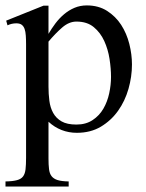

<svg xmlns="http://www.w3.org/2000/svg" viewBox="-25 -471 535 702"><path d="M457.5 -235.4Q457.5 -190.9 444.8 -146.2Q432.1 -101.6 406.7 -65.9Q381.3 -30.3 343.8 -7.8Q306.2 14.6 255.9 14.6Q226.6 14.6 200.2 4.4Q173.8 -5.9 152.3 -25.9V107.9Q152.3 131.8 154.3 147.7Q156.2 163.6 163.6 173.1Q170.9 182.6 185.3 187.3Q199.7 191.9 226.1 192.4V210.9H-4.9V192.4Q22 191.9 37.1 187.7Q52.2 183.6 59.3 174.1Q66.4 164.6 68.4 147.9Q70.3 131.3 70.3 105.5V-309.1Q70.3 -326.7 69.3 -341.1Q68.4 -355.5 64.9 -365.2Q61.5 -375 54.4 -380.4Q47.4 -385.7 34.7 -385.7Q17.6 -385.7 2.4 -378.4L-2.4 -395.5L133.8 -450.2H152.3V-347.2Q163.6 -366.7 177.7 -385.5Q191.9 -404.3 209.2 -418.9Q226.6 -433.6 247.3 -442.4Q268.1 -451.2 292.5 -451.2Q335 -451.2 366.5 -431.2Q397.9 -411.1 418 -380.1Q438 -349.1 447.8 -310.5Q457.5 -272 457.5 -235.4ZM380.9 -189.9Q380.9 -220.2 375.5 -255.4Q370.1 -290.5 356.2 -321Q342.3 -351.6 317.9 -371.8Q293.5 -392.1 254.4 -392.1Q227.5 -392.1 202.6 -370.6Q177.7 -349.1 152.3 -318.8V-154.8Q152.3 -127.4 155.5 -102.5Q158.7 -77.6 169.4 -58.1Q180.2 -38.6 200.2 -27.1Q220.2 -15.6 254.4 -15.6Q289.1 -15.6 313.7 -32Q338.4 -48.3 353 -73.7Q367.7 -99.1 374.3 -129.9Q380.9 -160.6 380.9 -189.9Z"/></svg>

Font: Kitab
Style: Regular
Weight: 400
Designer: SIL International
Foundry: Khaled Hosny
Version: Version 1.000